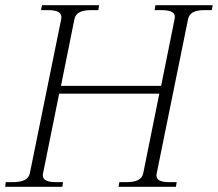

<svg xmlns="http://www.w3.org/2000/svg" viewBox="-32 -720 840 740"><path d="M788 -700 784 -681H757Q728 -681 712.5 -673Q697 -665 693 -647L572 -52Q571 -49 571 -44Q571 -30 583.5 -24Q596 -18 622 -18H649L646 0H425L428 -18H455Q484 -18 500 -26Q516 -34 520 -52L582 -359H196L134 -52Q133 -49 133 -44Q133 -18 184 -18H211L208 0H-12L-10 -18H17Q46 -18 62.5 -26Q79 -34 83 -52L204 -647Q207 -665 194.5 -673Q182 -681 153 -681H126L130 -700H350L347 -681H320Q291 -681 275 -673Q259 -665 255 -647L203 -389H589L641 -647Q645 -665 632 -673Q619 -681 590 -681H564L567 -700Z"/></svg>

Font: Taviraj ExtraLight
Style: Italic
Weight: 275
Italic angle: -12°
Designer: Katatrad Team
Foundry: CadsonDemak
Version: Version 1.001